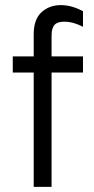

<svg xmlns="http://www.w3.org/2000/svg" viewBox="-20 -732 370 752"><path d="M182 -448V0H112V-448H30V-511H112V-598Q112 -656 142.5 -684Q173 -712 218 -712Q261 -712 305 -688V-627Q267 -647 232 -647Q215 -647 204 -642Q193 -637 188.5 -627Q184 -617 183 -609Q182 -601 182 -587V-511H305V-448Z"/></svg>

Font: Overpass Light
Style: Regular
Weight: 300
Designer: Delve Withrington, Thomas Jockin
Foundry: Delve Fonts
Version: Version 3.000;DELV;Overpass